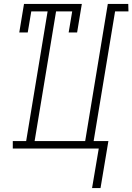

<svg xmlns="http://www.w3.org/2000/svg" viewBox="-20 -755 673 976"><path d="M448 201 482 0H45V-38H113L222 -697H139L121 -590H78L102 -735H396L372 -590H329L347 -697H265L156 -38H413L528 -735H632L633 -697H565L456 -38H531L491 201Z"/></svg>

Font: Iosevka Etoile Extralight
Style: Italic
Weight: 200
Italic angle: -9°
Designer: Belleve Invis
Foundry: Belleve Invis
Version: Version 22.1.2; ttfautohint (v1.8.4)